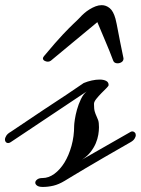

<svg xmlns="http://www.w3.org/2000/svg" viewBox="-42 -720 555 756"><path d="M328.1 -311Q328.1 -290.5 331.1 -280.8Q334 -271 337.6 -263.4Q341.3 -255.9 344.5 -246.8Q347.7 -237.8 347.7 -218.8Q347.7 -205.6 345 -189.2Q342.3 -172.9 335 -155.5Q327.6 -138.2 314.5 -121.3Q301.3 -104.5 280.8 -91.3L472.2 -200.7Q475.6 -202.6 479 -202.6Q484.4 -202.6 488.5 -198.5Q492.7 -194.3 492.7 -187.5Q492.7 -182.1 488 -174.3Q483.4 -166.5 472.2 -160.2Q412.1 -126 368.9 -100.8Q325.7 -75.7 295.2 -57.6Q264.6 -39.6 245.1 -27.6Q225.6 -15.6 212.4 -7.8Q189 6.3 168 11.2Q147 16.1 126.5 16.1Q110.8 16.1 103.8 10.7Q96.7 5.4 96.9 -1.2Q97.2 -7.8 104.5 -13.4Q111.8 -19 125.5 -19Q149.4 -19 171.9 -35.4Q194.3 -51.8 211.7 -79.8Q229 -107.9 239.5 -145.5Q250 -183.1 250 -225.1Q250 -231.4 252.7 -249.5Q255.4 -267.6 261.2 -288.6Q267.1 -309.6 276.6 -329.6Q286.1 -349.6 299.3 -359.9L0 -160.2Q-4.9 -156.7 -10.3 -156.7Q-15.6 -156.7 -19 -160.6Q-22.5 -164.6 -22.5 -170.4Q-22.5 -177.2 -17.3 -185.5Q-12.2 -193.8 0 -200.7Q78.6 -253.9 132.1 -289.3Q185.5 -324.7 219.2 -346.7L287.6 -393.1Q302.7 -399.4 319.3 -403.1Q335.9 -406.7 350.1 -406.7Q365.7 -406.7 375.7 -401.6Q385.7 -396.5 385.7 -385.3Q385.7 -381.3 376.7 -372.6Q367.7 -363.8 356.9 -352.8Q346.2 -341.8 337.2 -330.6Q328.1 -319.3 328.1 -311ZM412.6 -646.5Q415 -637.2 417.5 -625Q419.9 -612.8 423.3 -595Q426.8 -577.1 431.6 -552.2Q436.5 -527.3 443.8 -492.7Q443.8 -491.7 444.1 -491.2Q444.3 -490.7 444.3 -489.7Q444.3 -480.5 437 -475.6Q429.7 -470.7 420.9 -470.7Q415 -470.7 410.4 -473.1Q405.8 -475.6 403.8 -481Q389.6 -519 373.3 -556.9Q356.9 -594.7 341.3 -632.8Q295.4 -594.7 250.5 -557.6Q205.6 -520.5 158.2 -481Q152.8 -477.1 146.5 -477.1Q139.6 -477.1 133.3 -480.7Q127 -484.4 127 -490.2Q127 -493.7 131.3 -499Q155.8 -528.3 174.1 -549.3Q192.4 -570.3 206.1 -584.7Q219.7 -599.1 229.5 -608.9Q239.3 -618.7 246.6 -625.7Q253.9 -632.8 260 -638.4Q266.1 -644 272.5 -650.9Q279.8 -659.2 289.6 -667.7Q299.3 -676.3 310.8 -683.3Q322.3 -690.4 334.5 -695.1Q346.7 -699.7 358.4 -699.7Q375.5 -699.7 389.9 -688Q404.3 -676.3 412.6 -646.5Z"/></svg>

Font: Meddon
Style: Regular
Weight: 400
Designer: Vernon Adams
Foundry: Vernon Adams
Version: Version 1.000